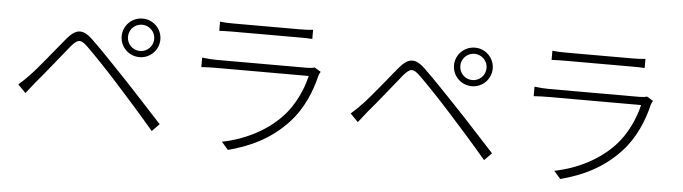

<svg xmlns="http://www.w3.org/2000/svg" viewBox="-47 -926 4095 1151"><g transform="rotate(5 2000.0 -350.0)"><path d="M694 -593C694 -637 729 -672 773 -672C816 -672 852 -637 852 -593C852 -549 816 -514 773 -514C729 -514 694 -549 694 -593ZM656 -593C656 -529 708 -477 773 -477C837 -477 889 -529 889 -593C889 -657 837 -709 773 -709C708 -709 656 -657 656 -593ZM64 -251 111 -203C125 -220 146 -248 165 -271C213 -326 305 -443 357 -506C395 -550 413 -555 455 -514C501 -470 596 -370 653 -306C721 -231 812 -129 885 -42L929 -87C852 -170 754 -278 686 -349C628 -410 537 -506 481 -559C418 -619 378 -608 328 -550C269 -480 176 -361 127 -311C104 -287 87 -271 64 -251Z M1236 -731V-676C1262 -677 1288 -678 1317 -678C1369 -678 1658 -678 1715 -678C1747 -678 1774 -678 1796 -676V-731C1774 -728 1747 -727 1716 -727C1656 -727 1365 -727 1317 -727C1286 -727 1261 -728 1236 -731ZM1863 -484 1825 -507C1815 -503 1797 -501 1780 -501C1739 -501 1273 -501 1234 -501C1210 -501 1180 -503 1148 -507V-450C1180 -452 1211 -453 1234 -453C1277 -453 1745 -453 1794 -453C1775 -370 1730 -272 1665 -203C1575 -107 1446 -42 1310 -15L1350 31C1477 -3 1601 -57 1708 -173C1783 -254 1829 -362 1852 -461C1854 -467 1859 -477 1863 -484Z M2694 -593C2694 -637 2729 -672 2773 -672C2816 -672 2852 -637 2852 -593C2852 -549 2816 -514 2773 -514C2729 -514 2694 -549 2694 -593ZM2656 -593C2656 -529 2708 -477 2773 -477C2837 -477 2889 -529 2889 -593C2889 -657 2837 -709 2773 -709C2708 -709 2656 -657 2656 -593ZM2064 -251 2111 -203C2125 -220 2146 -248 2165 -271C2213 -326 2305 -443 2357 -506C2395 -550 2413 -555 2455 -514C2501 -470 2596 -370 2653 -306C2721 -231 2812 -129 2885 -42L2929 -87C2852 -170 2754 -278 2686 -349C2628 -410 2537 -506 2481 -559C2418 -619 2378 -608 2328 -550C2269 -480 2176 -361 2127 -311C2104 -287 2087 -271 2064 -251Z M3236 -731V-676C3262 -677 3288 -678 3317 -678C3369 -678 3658 -678 3715 -678C3747 -678 3774 -678 3796 -676V-731C3774 -728 3747 -727 3716 -727C3656 -727 3365 -727 3317 -727C3286 -727 3261 -728 3236 -731ZM3863 -484 3825 -507C3815 -503 3797 -501 3780 -501C3739 -501 3273 -501 3234 -501C3210 -501 3180 -503 3148 -507V-450C3180 -452 3211 -453 3234 -453C3277 -453 3745 -453 3794 -453C3775 -370 3730 -272 3665 -203C3575 -107 3446 -42 3310 -15L3350 31C3477 -3 3601 -57 3708 -173C3783 -254 3829 -362 3852 -461C3854 -467 3859 -477 3863 -484Z"/></g></svg>

Font: Noto Sans CJK SC Light
Style: Regular
Weight: 300
Designer: Ryoko NISHIZUKA 西塚涼子 (kana, bopomofo & ideographs); Paul D. Hunt (Latin, Greek & Cyrillic); Sandoll Communications 산돌커뮤니
Foundry: Adobe
Version: Version 2.004;hotconv 1.0.118;makeotfexe 2.5.65603